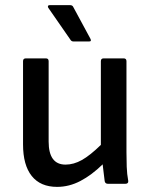

<svg xmlns="http://www.w3.org/2000/svg" viewBox="-20 -718 584 750"><path d="M203 12Q138 12 104 -30.5Q70 -73 70 -154V-479Q70 -490 81 -490H159Q170 -490 170 -479V-165Q170 -75 236 -75Q268 -75 300 -93Q332 -111 374 -152V-479Q374 -490 385 -490H463Q474 -490 474 -479V-123Q474 -95 475 -66.5Q476 -38 481 -11Q482 0 469 0H402Q391 0 389 -10Q387 -26 385 -42.5Q383 -59 381 -76Q338 -34 294 -11Q250 12 203 12ZM267 -556Q259 -556 255 -563L169 -687Q166 -691 167.5 -694.5Q169 -698 174 -698H253Q263 -698 266 -691L333 -567Q339 -556 328 -556Z"/></svg>

Font: Sofia Sans SemiBold
Style: Regular
Weight: 600
Designer: Botio Nikoltchev, Ani Petrova
Foundry: lettersoup
Version: Version 4.101; ttfautohint (v1.8.4.7-5d5b)